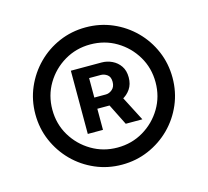

<svg xmlns="http://www.w3.org/2000/svg" viewBox="-87 -837 832 768"><g transform="rotate(-15 329.0 -453.0)"><path d="M328.6 -168.9Q270 -168.9 218.5 -191.2Q167 -213.4 128.2 -252.4Q89.4 -291.5 67.1 -343Q44.9 -394.5 44.9 -453.1Q44.9 -511.7 67.1 -563.2Q89.4 -614.7 128.2 -653.8Q167 -692.9 218.5 -715.1Q270 -737.3 328.6 -737.3Q387.7 -737.3 439.2 -715.1Q490.7 -692.9 529.8 -653.8Q568.8 -614.7 590.8 -563.2Q612.8 -511.7 612.8 -453.1Q612.8 -394.5 590.8 -343Q568.8 -291.5 529.8 -252.4Q490.7 -213.4 439.2 -191.2Q387.7 -168.9 328.6 -168.9ZM328.6 -239.7Q388.2 -239.7 436.5 -268.6Q484.9 -297.4 513.7 -345.7Q542.5 -394 542.5 -453.1Q542.5 -512.2 513.7 -560.5Q484.9 -608.9 436.5 -637.7Q388.2 -666.5 328.6 -666.5Q270 -666.5 221.4 -637.7Q172.9 -608.9 144 -560.5Q115.2 -512.2 115.2 -453.1Q115.2 -394 144 -345.7Q172.9 -297.4 221.4 -268.6Q270 -239.7 328.6 -239.7ZM384.3 -323.2 323.2 -445.3H390.1L453.1 -323.2ZM227.1 -323.2V-585H354.5Q377 -585 397.5 -575.2Q418 -565.4 430.9 -546.6Q443.8 -527.8 443.8 -499.5Q443.8 -471.2 430.2 -451.4Q416.5 -431.6 395.5 -421.1Q374.5 -410.6 351.1 -410.6H263.7V-457H337.9Q352.1 -457 364.5 -467.8Q377 -478.5 377 -499Q377 -520 364.5 -528.8Q352.1 -537.6 338.4 -537.6H290V-323.2Z"/></g></svg>

Font: Inter 18pt Medium
Style: Regular
Weight: 500
Designer: Rasmus Andersson
Foundry: rsms
Version: Version 4.001;git-66647c0bb